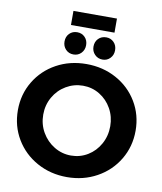

<svg xmlns="http://www.w3.org/2000/svg" viewBox="-107 -1111 1020 1208"><g transform="rotate(10 403.0 -507.5)"><path d="M779 -351Q779 -250 729.5 -167Q680 -84 594 -36.5Q508 11 403 11Q298 11 212 -36.5Q126 -84 76.5 -166.5Q27 -249 27 -351Q27 -452 76.5 -534.5Q126 -617 211.5 -664Q297 -711 403 -711Q508 -711 594 -664Q680 -617 729.5 -534.5Q779 -452 779 -351ZM189 -351Q189 -289 218.5 -238Q248 -187 297.5 -157Q347 -127 405 -127Q463 -127 511.5 -156.5Q560 -186 588.5 -237.5Q617 -289 617 -351Q617 -412 588.5 -463Q560 -514 511.5 -543.5Q463 -573 405 -573Q347 -573 297 -543.5Q247 -514 218 -463Q189 -412 189 -351ZM379 -827Q379 -797 359.5 -776.5Q340 -756 310 -756Q280 -756 260.5 -776.5Q241 -797 241 -827Q241 -858 260.5 -878Q280 -898 310 -898Q340 -898 359.5 -878Q379 -858 379 -827ZM564 -827Q564 -797 544.5 -776.5Q525 -756 496 -756Q466 -756 446 -776.5Q426 -797 426 -827Q426 -858 445.5 -878Q465 -898 496 -898Q525 -898 544.5 -878Q564 -858 564 -827ZM263 -1026H541V-936H263Z"/></g></svg>

Font: Montserrat SemiBold
Style: Regular
Weight: 600
Designer: Julieta Ulanovsky
Foundry: Julieta Ulanovsky
Version: Version 6.001